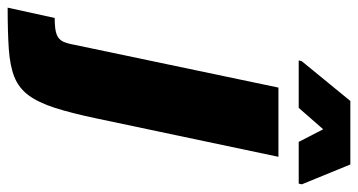

<svg xmlns="http://www.w3.org/2000/svg" viewBox="-346 -501 936 502"><g transform="rotate(90 122.0 -250.0)"><path d="M-109 198 -82 75Q-51 75 -38 69.5Q-25 64 -20 52.5Q-15 41 -12 24L100 -510H281L181 -36Q167 31 153 74.5Q139 118 120 143.5Q101 169 72 180.5Q43 192 -1 195Q-45 198 -109 198ZM29 -563 31 -571 135 -698H301L353 -571L351 -563H242L209 -627L153 -563Z"/></g></svg>

Font: Saira SemiCondensed Black
Style: Italic
Weight: 900
Width: 4
Italic angle: -12°
Designer: Hector Gatti with collaboration of the Omnibus-Type team
Foundry: Omnibus-Type
Version: Version 1.101